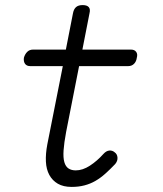

<svg xmlns="http://www.w3.org/2000/svg" viewBox="-20 -725 640 755"><path d="M495 -530Q509 -530 515.5 -521Q522 -512 518 -498Q516 -483 507 -474Q498 -465 484 -465H291L240 -206Q232 -163 230 -134Q228 -105 233 -87.5Q238 -70 249.5 -62.5Q261 -55 278 -55Q305 -55 333.5 -73.5Q362 -92 387 -120Q398 -132 410 -133Q422 -134 431 -126Q441 -119 442 -105.5Q443 -92 433 -80Q413 -59 394 -42Q375 -25 355 -13.5Q335 -2 312 4Q289 10 262 10Q229 10 207.5 -2.5Q186 -15 174 -37Q162 -59 160.5 -89.5Q159 -120 166 -157L227 -465H99Q85 -465 78.5 -474Q72 -483 74 -498Q78 -512 87 -521Q96 -530 110 -530H239L267 -673Q270 -689 279 -697Q288 -705 305 -705Q322 -705 329 -697Q336 -689 332 -673L304 -530Z"/></svg>

Font: Maple Mono ExtraLight
Style: Italic
Weight: 275
Italic angle: -10°
Monospace: yes
Designer: subframe7536
Version: Version 7.000